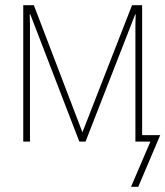

<svg xmlns="http://www.w3.org/2000/svg" viewBox="-20 -548 640 743"><path d="M70 0V-528H111L299 -36L491 -528H530V-25H600L515 175H487L562 0H504V-413Q504 -434 504 -452Q504 -470 505 -492H503L311 0H287L97 -493H95Q96 -471 96 -452.5Q96 -434 96 -410V0Z"/></svg>

Font: Noto Sans Mono Thin
Style: Regular
Weight: 100
Designer: Monotype Design Team
Foundry: Monotype Imaging Inc.
Version: Version 2.014